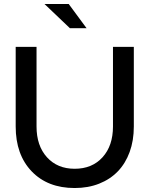

<svg xmlns="http://www.w3.org/2000/svg" viewBox="-20 -936 752 967"><path d="M59 0ZM654 -299Q654 -228 633 -170.5Q612 -113 573.5 -73Q535 -33 479.5 -11Q424 11 356 11Q220 11 139.5 -73Q59 -157 59 -299V-700H164V-299Q164 -202 216.5 -144Q269 -86 356 -86Q444 -86 496.5 -144Q549 -202 549 -299V-700H654ZM326 -916 416 -794H332L204 -916Z"/></svg>

Font: Red Hat Display Medium
Style: Regular
Weight: 500
Designer: Pentagram / MCKL
Foundry: Pentagram / MCKL
Version: Version 1.005; Red Hat Display Medium